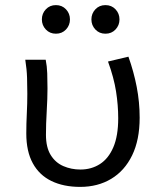

<svg xmlns="http://www.w3.org/2000/svg" viewBox="-20 -720 640 752"><path d="M294 12Q229 12 181.5 -11Q134 -34 108.5 -80.5Q83 -127 83 -197Q83 -236 85 -275Q87 -314 87 -353Q87 -382 86 -415Q85 -448 79 -486H159Q164 -461 165 -433Q166 -405 166 -373Q166 -335 163 -284.5Q160 -234 160 -192Q160 -143 178.5 -113Q197 -83 228 -69.5Q259 -56 295 -56Q338 -56 371.5 -77.5Q405 -99 424 -143.5Q443 -188 443 -257Q443 -308 434.5 -362Q426 -416 403 -479L483 -498Q504 -439 515.5 -379.5Q527 -320 527 -259Q527 -172 497.5 -111.5Q468 -51 415.5 -19.5Q363 12 294 12ZM199 -588Q175 -588 159.5 -604.5Q144 -621 144 -644Q144 -667 159.5 -683.5Q175 -700 199 -700Q223 -700 238.5 -683.5Q254 -667 254 -644Q254 -621 238.5 -604.5Q223 -588 199 -588ZM393 -588Q369 -588 353.5 -604.5Q338 -621 338 -644Q338 -667 353.5 -683.5Q369 -700 393 -700Q417 -700 432.5 -683.5Q448 -667 448 -644Q448 -621 432.5 -604.5Q417 -588 393 -588Z"/></svg>

Font: Source Code Pro
Style: Regular
Weight: 400
Monospace: yes
Designer: Paul D. Hunt, Teo Tuominen
Foundry: Adobe Systems Incorporated
Version: Version 1.018;hotconv 1.0.116;makeotfexe 2.5.65601